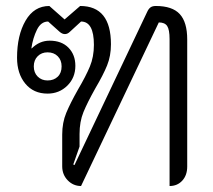

<svg xmlns="http://www.w3.org/2000/svg" viewBox="-20 -613 713 642"><path d="M188 -57V-163Q188 -203 201.5 -235.5Q215 -268 241 -314Q267 -358 280.5 -390.5Q294 -423 294 -463Q294 -541 251 -541L214 -507Q206 -499 197 -499Q188 -499 179 -507L141 -541Q117 -541 103.5 -513.5Q90 -486 85 -452L86 -451Q112 -477 146 -477Q186 -477 209 -453.5Q232 -430 232 -393Q232 -353 205 -326.5Q178 -300 139 -300Q92 -300 64.5 -333.5Q37 -367 37 -420Q37 -495 65.5 -544Q94 -593 145 -593L196 -548L248 -593Q351 -593 351 -465Q351 -426 338 -394Q325 -362 299 -318Q272 -270 259 -238Q246 -206 246 -165V-123L225 -63L229 -61L472 -573Q477 -584 483.5 -588.5Q490 -593 501 -593Q556 -593 581 -566Q606 -539 606 -481V-56Q606 -27 589.5 -9Q573 9 547 9V-482Q547 -514 539 -526Q531 -538 511 -538L251 9Q225 9 206.5 -10Q188 -29 188 -57ZM186 -391Q186 -412 173 -425Q160 -438 139 -438Q119 -438 106 -425Q93 -412 93 -391Q93 -370 106 -357Q119 -344 139 -344Q160 -344 173 -356.5Q186 -369 186 -391Z"/></svg>

Font: K2D ExtraLight
Style: Regular
Weight: 275
Designer: Katatrad Aksorn Co.,Ltd.
Foundry: Cadson Demak Co.,Ltd.
Version: Version 1.000; ttfautohint (v1.6)